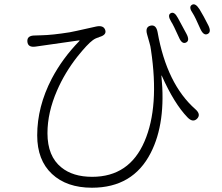

<svg xmlns="http://www.w3.org/2000/svg" viewBox="-20 -820 1040 898"><path d="M410 58Q292 58 223 -6.5Q154 -71 154 -187Q154 -321 222 -452Q272 -547 351 -628Q354 -632 349 -631L146 -602Q110 -597 108 -626Q106 -654 143 -654Q156 -654 174 -655Q224 -656 306 -669Q323 -672 340 -676L430 -696Q464 -703 472 -680Q480 -657 445 -647L441 -645Q426 -641 414 -632Q389 -614 341 -554Q283 -480 247 -397Q202 -294 202 -197Q202 -89 267 -37Q321 7 411 7Q585 7 656 -159Q726 -321 686 -587Q684 -604 679 -620L668 -659Q658 -694 684 -700Q710 -706 717 -670Q760 -427 894 -309Q921 -285 902 -265Q882 -245 857 -271Q795 -335 737 -465Q735 -470 735 -465Q757 -245 685 -105Q602 58 410 58ZM850 -621Q831 -612 817 -645Q791 -703 781 -718Q762 -749 778 -758Q795 -768 812 -736L852 -662Q869 -630 850 -621ZM951 -661Q932 -652 917 -685Q892 -742 882 -757Q861 -787 877 -797Q893 -808 913 -777Q932 -746 954 -702Q970 -670 951 -661Z"/></svg>

Font: Resource Han Rounded CN Light
Style: Regular
Weight: 300
Designer: Cyano Hao (round all glyphs); Ryoko NISHIZUKA 西塚涼子 (kana, bopomofo & ideographs); Paul D. Hunt (Latin, Greek & Cyrillic)
Foundry: Cyano Hao
Version: 0.990